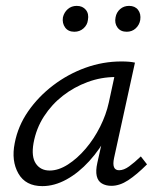

<svg xmlns="http://www.w3.org/2000/svg" viewBox="-20 -627 545 653"><path d="M124 6Q67 6 42.5 -37Q18 -80 30 -140Q41 -198 75.5 -248Q110 -298 160.5 -336.5Q211 -375 270.5 -396.5Q330 -418 393 -418Q408 -418 419 -417Q430 -416 439 -414L368 -90Q359 -48 385 -48Q401 -48 419 -61Q437 -74 459 -95L480 -68Q445 -33 416 -14Q387 5 359 5Q340 5 326.5 -3Q313 -11 309 -28.5Q305 -46 311 -73L349 -243L386 -277Q374 -221 347 -170Q320 -119 283.5 -79Q247 -39 206 -16.5Q165 6 124 6ZM149 -47Q179 -47 211 -67.5Q243 -88 271.5 -121.5Q300 -155 320.5 -196Q341 -237 350 -278L374 -389L407 -362Q400 -364 391 -364.5Q382 -365 373 -365Q324 -365 278 -348Q232 -331 194 -301.5Q156 -272 129.5 -231Q103 -190 94 -140Q86 -94 102 -70.5Q118 -47 149 -47ZM233 -519Q212 -519 201.5 -533.5Q191 -548 194 -568Q198 -585 210.5 -596Q223 -607 241 -607Q261 -607 272 -593.5Q283 -580 279 -559Q277 -542 264 -530.5Q251 -519 233 -519ZM411 -519Q390 -519 379.5 -533.5Q369 -548 373 -568Q376 -585 388.5 -596Q401 -607 419 -607Q439 -607 449.5 -593.5Q460 -580 457 -559Q454 -542 441.5 -530.5Q429 -519 411 -519Z"/></svg>

Font: Ysabeau Office
Style: Italic
Weight: 400
Italic angle: -12°
Designer: Christian Thalmann (Catharsis Fonts)
Version: Version 2.001;gftools[0.9.30]; featfreeze: tnum,lnum,ss02